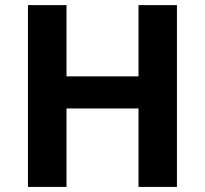

<svg xmlns="http://www.w3.org/2000/svg" viewBox="-20 -734 805 754"><path d="M674.8 0H523.9V-308.1H241.2V0H89.8V-713.9H241.2V-434.1H523.9V-713.9H674.8Z"/></svg>

Font: OpenSansHebrew-Bold
Style: Bold
Weight: 700
Foundry: Ascender Corporation, Yanek Iontef
Version: Version 2.001;PS 002.001;hotconv 1.0.70;makeotf.lib2.5.58329